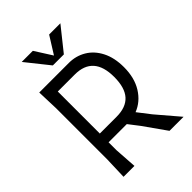

<svg xmlns="http://www.w3.org/2000/svg" viewBox="-272 -1086 1208 1208"><g transform="rotate(-45 332.0 -482.0)"><path d="M629 0H504L398 -150L344 -220H182V-150L192 0H95L100 -150V-605L95 -750H359Q421 -750 472.5 -719.5Q524 -689 554.5 -629.5Q585 -570 585 -486Q585 -391 544 -325.5Q503 -260 436 -234L501 -150ZM182 -298H331Q415 -298 456.5 -344Q498 -390 498 -486Q498 -672 333 -672H182ZM497 -964 374 -810H276L153 -964H252L325 -849L397 -964Z"/></g></svg>

Font: Farro Light
Style: Regular
Weight: 300
Designer: Aceler Chua
Foundry: Grayscale Limited
Version: Version 1.101